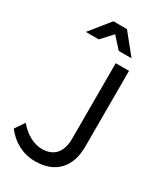

<svg xmlns="http://www.w3.org/2000/svg" viewBox="-220 -986 926 1077"><g transform="rotate(30 243.0 -447.0)"><path d="M228 -839 292 -768H375L271 -897H183L79 -768H163ZM312 -700V-211C312 -123 269 -76 194 -76C141 -76 86 -105 42 -158L0 -96C49 -33 116 3 195 3C322 3 398 -73 398 -209V-700Z"/></g></svg>

Font: Juman Normal
Style: Regular
Weight: 300
Designer: Bandar Raffah (Arabic) Julieta Ulanovsky (Latin)
Foundry: Caramella
Version: Version 5.022;PS 005.022;hotconv 1.0.88;makeotf.lib2.5.64775